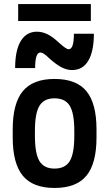

<svg xmlns="http://www.w3.org/2000/svg" viewBox="-20 -921 540 951"><path d="M250 10Q143 10 93 -50.5Q43 -111 43 -240V-280Q43 -409 93 -469.5Q143 -530 250 -530Q358 -530 408 -469.5Q458 -409 458 -280V-240Q458 -111 408 -50.5Q358 10 250 10ZM250 -86Q303 -86 325.5 -123Q348 -160 348 -248V-273Q348 -360 325.5 -397Q303 -434 250 -434Q198 -434 175.5 -397Q153 -360 153 -273V-248Q153 -160 175.5 -123Q198 -86 250 -86ZM337 -574Q312 -574 286 -587Q260 -600 224 -632Q208 -648 197.5 -654.5Q187 -661 180 -661Q167 -661 160.5 -642Q154 -623 154 -584H55Q55 -672 83 -718Q111 -764 163 -764Q189 -764 215 -751.5Q241 -739 276 -706Q293 -691 303.5 -684Q314 -677 320 -677Q333 -677 339.5 -696Q346 -715 346 -754H445Q445 -667 417.5 -620.5Q390 -574 337 -574ZM70 -817V-901H430V-817Z"/></svg>

Font: M PLUS Code Latin Medium
Style: Regular
Weight: 500
Designer: Coji Morishita
Foundry: UNDERFOREST DESIGN
Version: Version 1.002; ttfautohint (v1.8.3)